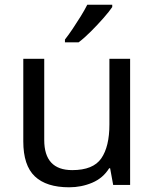

<svg xmlns="http://www.w3.org/2000/svg" viewBox="-20 -786 658 816"><path d="M533 -536V0H461L448 -71H444Q418 -29 372 -9.5Q326 10 274 10Q177 10 128 -36.5Q79 -83 79 -185V-536H168V-191Q168 -63 287 -63Q376 -63 410.5 -113Q445 -163 445 -257V-536ZM457 -756Q445 -738 420 -709.5Q395 -681 366.5 -652.5Q338 -624 314 -606H256V-618Q271 -637 288.5 -663Q306 -689 323 -716.5Q340 -744 351 -766H457Z"/></svg>

Font: Noto Kufi Arabic
Style: Regular
Weight: 400
Designer: Monotype Design Team, David Williams, Khaled Hosny
Foundry: Google LLC
Version: Version 2.109; ttfautohint (v1.8.4.7-5d5b)